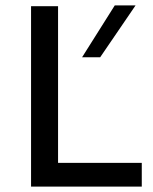

<svg xmlns="http://www.w3.org/2000/svg" viewBox="-20 -691 565 711"><path d="M95 -668H195V-88H505V0H95ZM405 -671H482L351 -479H284Z"/></svg>

Font: Madhuban
Style: Regular
Weight: 400
Designer: jaikishan Patel
Foundry: MagicType
Version: Version 1.000